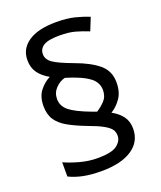

<svg xmlns="http://www.w3.org/2000/svg" viewBox="-142 -855 797 950"><g transform="rotate(-20 256.5 -380.0)"><path d="M67 -395Q67 -445 91 -475.5Q115 -506 146 -521Q110 -541 90 -568.5Q70 -596 70 -636Q70 -696 121 -730.5Q172 -765 267 -765Q323 -765 362 -755.5Q401 -746 438 -731L411 -664Q377 -678 343 -687.5Q309 -697 261 -697Q201 -697 176.5 -681.5Q152 -666 152 -638Q152 -610 180 -590.5Q208 -571 284 -543Q361 -515 404 -479Q447 -443 447 -383Q447 -332 424 -299.5Q401 -267 372 -250Q407 -231 426.5 -204.5Q446 -178 446 -140Q446 -71 388.5 -33Q331 5 228 5Q173 5 132 -3.5Q91 -12 59 -28V-103Q91 -88 138 -75Q185 -62 232 -62Q306 -62 334 -83.5Q362 -105 362 -133Q362 -152 352.5 -166Q343 -180 315.5 -195.5Q288 -211 233 -231Q181 -251 143.5 -272Q106 -293 86.5 -322Q67 -351 67 -395ZM142 -405Q142 -368 173.5 -342.5Q205 -317 285 -287L307 -279Q330 -293 350.5 -314.5Q371 -336 371 -370Q371 -395 357.5 -415Q344 -435 310 -453.5Q276 -472 214 -491Q186 -484 164 -461Q142 -438 142 -405Z"/></g></svg>

Font: Noto Sans Osmanya
Style: Regular
Weight: 400
Designer: Monotype Design Team
Foundry: Monotype Imaging Inc.
Version: Version 2.001; ttfautohint (v1.8.4.7-5d5b)